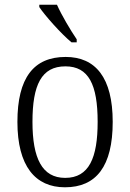

<svg xmlns="http://www.w3.org/2000/svg" viewBox="-20 -786 553 816"><path d="M284 -606H306V-619C280 -657 242 -721 222 -766H147V-756C170 -721 240 -642 284 -606ZM256 10C389 10 459 -79 459 -268C459 -456 386 -544 259 -544C123 -544 54 -455 54 -268C54 -80 130 10 256 10ZM257 -30C159 -30 118 -113 118 -268C118 -425 156 -504 258 -504C357 -504 395 -426 395 -268C395 -116 359 -30 257 -30Z"/></svg>

Font: Noto Serif Georgian SemiCondensed Light
Style: Regular
Weight: 300
Width: 4
Designer: Monotype Design Team, Akaki Razmadze
Foundry: Google LLC
Version: Version 2.003